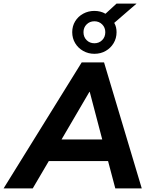

<svg xmlns="http://www.w3.org/2000/svg" viewBox="-69 -1054 842 1074"><path d="M-49 0 388 -705H513L724 0H576L527 -185L572 -153H166L221 -182L114 0ZM431 -540 259 -246 237 -274H541L511 -243L433 -540ZM459 -753Q425 -753 396.5 -769Q368 -785 351.5 -812.5Q335 -840 335 -874Q335 -908 351.5 -935Q368 -962 396.5 -977.5Q425 -993 459 -993Q476 -993 492 -989Q508 -985 521 -977L583 -1034H695L570 -926Q577 -914 580 -901Q583 -888 583 -874Q583 -840 566.5 -812.5Q550 -785 522 -769Q494 -753 459 -753ZM459 -812Q485 -812 502.5 -829.5Q520 -847 520 -874Q520 -900 502.5 -917.5Q485 -935 459 -935Q433 -935 415.5 -917.5Q398 -900 398 -874Q398 -847 415.5 -829.5Q433 -812 459 -812Z"/></svg>

Font: Nunito Sans 12pt ExtraLight 12pt ExtraBold
Style: Italic
Weight: 800
Italic angle: -9°
Version: Version 3.101;gftools[0.9.27]